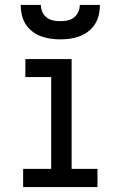

<svg xmlns="http://www.w3.org/2000/svg" viewBox="-20 -760 490 780"><path d="M74 0V-74H188V-447H83V-520H271V-74H376V0ZM225 -600Q205 -600 184.5 -603Q164 -606 145.5 -613Q127 -620 110.5 -633Q94 -646 83.5 -663Q73 -680 68.5 -700Q64 -720 64 -740H146Q146 -725 152 -711.5Q158 -698 169.5 -689Q181 -680 195.5 -677Q210 -674 225 -674Q240 -674 254.5 -677Q269 -680 280.5 -689Q292 -698 298 -711.5Q304 -725 304 -740H386Q386 -720 381.5 -700Q377 -680 366.5 -663Q356 -646 339.5 -633Q323 -620 304.5 -613Q286 -606 265.5 -603Q245 -600 225 -600Z"/></svg>

Font: Zed Sans Extended
Style: Regular
Weight: 400
Width: 7
Designer: Belleve Invis
Foundry: Belleve Invis
Version: Version 1.0.0; ttfautohint (v1.8.4)